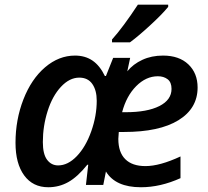

<svg xmlns="http://www.w3.org/2000/svg" viewBox="-20 -786 883 816"><path d="M579.1 9.8Q470.7 9.8 430.2 -57.1L418.9 0H345.2L355 -85.9H351.1Q309.6 -34.2 270.3 -12.2Q231 9.8 185.1 9.8Q119.6 9.8 82.8 -40.5Q45.9 -90.8 45.9 -179.2Q45.9 -277.3 79.6 -363.8Q113.3 -450.2 171.6 -500Q230 -549.8 298.8 -549.8Q341.8 -549.8 373 -528.6Q404.3 -507.3 425.8 -462.9H430.2L460.9 -540H533.2L521 -482.9Q545.9 -513.7 585 -531.7Q624 -549.8 672.9 -549.8Q741.2 -549.8 780.5 -512.5Q819.8 -475.1 819.8 -414.1Q819.8 -325.2 738.5 -275.1Q657.2 -225.1 506.8 -225.1H484.9L482.9 -195.8Q482.9 -138.7 512.5 -109.4Q542 -80.1 598.1 -80.1Q659.2 -80.1 747.1 -121.1V-28.8Q661.6 9.8 579.1 9.8ZM227.1 -83Q268.6 -83 306.4 -122.3Q344.2 -161.6 367.7 -227.5Q391.1 -293.5 391.1 -357.9Q391.1 -402.3 372.3 -429.2Q353.5 -456.1 316.9 -456.1Q275.4 -456.1 239 -417Q202.6 -377.9 182.4 -314Q162.1 -250 162.1 -182.1Q162.1 -130.9 180.2 -106.9Q198.2 -83 227.1 -83ZM650.9 -461.9Q600.6 -461.9 558.8 -419.9Q517.1 -377.9 499 -309.1H514.2Q605.5 -309.1 657.2 -335.2Q709 -361.3 709 -408.2Q709 -436.5 692.4 -449.2Q675.8 -461.9 650.9 -461.9ZM456.1 -618.2Q503.4 -670.9 565.9 -766.1H694.8V-756.8Q668.5 -724.6 617.7 -678Q566.9 -631.3 532.2 -606H456.1Z"/></svg>

Font: Open Sans Semibold
Style: Italic
Weight: 600
Italic angle: -12°
Foundry: Ascender Corporation
Version: Version 1.10